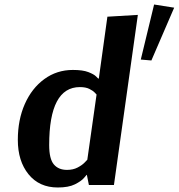

<svg xmlns="http://www.w3.org/2000/svg" viewBox="-20 -820 792 851"><path d="M752 -786 651 -552 604 -556 663 -800ZM485 0H374L365 -45H364Q364 -45 352 -31Q340 -17 312 -3Q284 11 236 11Q154 11 106.5 -47.5Q59 -106 59 -200Q59 -289 90 -359Q121 -429 176.5 -469.5Q232 -510 303 -510Q347 -510 371.5 -500.5Q396 -491 405.5 -481.5Q415 -472 415 -472H418L456 -746L591 -754ZM277 -67Q304 -67 324 -77.5Q344 -88 355 -99.5Q366 -111 367 -112L408 -401Q408 -401 400 -409.5Q392 -418 376 -426Q360 -434 334 -434Q198 -434 198 -177Q198 -116 218.5 -91.5Q239 -67 277 -67Z"/></svg>

Font: Arsenal SC
Style: Bold Italic
Weight: 700
Italic angle: -9.10001°
Designer: Andrij Shevchenko
Foundry: Stairsfor
Version: Version 2.001; ttfautohint (v1.8.4.7-5d5b)